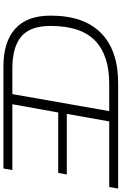

<svg xmlns="http://www.w3.org/2000/svg" viewBox="185 -893 708 1118"><g transform="rotate(90 539.0 -334.0)"><path d="M367 0Q224 0 147.5 -68.5Q71 -137 71 -274Q71 -469 172.5 -568.5Q274 -668 464 -668H1078L1069 -616H687L643 -369H996L987 -319H635L587 -52H970L961 0ZM379 -52H528L627 -616H468Q301 -616 216 -533Q131 -450 131 -275Q131 -156 192.5 -104Q254 -52 379 -52Z"/></g></svg>

Font: Gantari Light
Style: Italic
Weight: 300
Italic angle: -10°
Version: Version 1.000